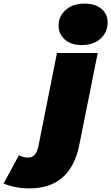

<svg xmlns="http://www.w3.org/2000/svg" viewBox="-203 -841 617 1065"><path d="M-40 204Q-80 204 -116 197Q-152 190 -183 177L-98 20Q-74 33 -48 33Q-25 33 -11 18Q3 3 10 -30L113 -547H339L237 -38Q189 204 -40 204ZM250 -591Q191 -591 156.5 -622Q122 -653 122 -698Q122 -751 161.5 -786Q201 -821 266 -821Q325 -821 359.5 -792Q394 -763 394 -718Q394 -662 354.5 -626.5Q315 -591 250 -591Z"/></svg>

Font: Montserrat Thin Black
Style: Italic
Weight: 900
Italic angle: -11.3°
Version: Version 9.000